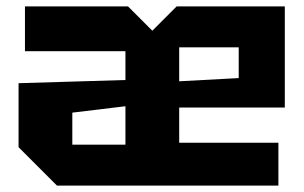

<svg xmlns="http://www.w3.org/2000/svg" viewBox="-20 -580 950 600"><path d="M38 -120V-320L372 -330V-420H58V-560H380L456 -484L532 -560H870V-244H540V-134H850V0H158ZM540 -326 726 -336V-432H540ZM206 -228V-128H372V-248Z"/></svg>

Font: Tektur
Style: Bold
Weight: 700
Designer: Adam Jagosz
Foundry: Adam Jagosz
Version: Version 1.005;gftools[0.9.30]